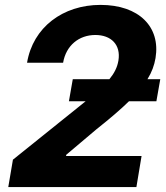

<svg xmlns="http://www.w3.org/2000/svg" viewBox="-20 -757 670 777"><path d="M13.5 0H532L552.9 -125.7H247.2L248.2 -130.7L371.4 -234.7C426.5 -278.4 469.1 -315 502.1 -347.3H612.9L628.6 -436.4H576.7C594.8 -465.6 604.4 -492.9 609.4 -522C630.3 -648.1 542.6 -737.2 386.7 -737.2C234.4 -737.2 113.3 -646.3 89.5 -503.2H235.4C247.2 -572.8 299.4 -615.4 365.8 -615.4C429.7 -615.4 469.8 -576 459.2 -511.7C454.5 -484 442.5 -460.6 422.6 -436.4H274.5L258.9 -347.3H326.7L32.3 -110.8Z"/></svg>

Font: Margiela Sans
Style: Bold Italic
Weight: 700
Italic angle: -9.39999°
Designer: Stefan Endress, Andreas Faust
Version: Version 1.100;FEAKit 1.0